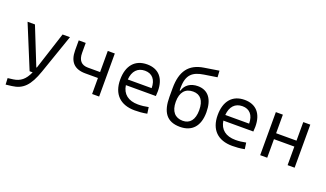

<svg xmlns="http://www.w3.org/2000/svg" viewBox="-86 -1338 3688 2169"><g transform="rotate(20 1758.0 -253.0)"><path d="M40.5 234.4 113.3 225.6C241.2 210 312.5 140.1 377 -45.9L540.5 -517.6H451.7L307.1 -70.3C306.6 -69.3 306.2 -67.9 306.2 -66.9H299.8L119.6 -517.6H30.8L243.7 0H280.3C236.8 97.2 183.6 137.7 101.6 149.4L36.6 157.7Z M843.3 -192.4H995.1V0H1079.6V-517.6H995.1V-263.7H849.6C769.5 -263.7 730 -308.6 730 -398.9V-517.6H646V-398.9C646 -261.2 710.9 -192.4 843.3 -192.4Z M1509.8 9.8C1552.7 9.8 1604 6.8 1657.2 -3.9L1646.5 -79.6C1605 -70.8 1562.5 -65.9 1521.5 -65.9C1405.3 -65.9 1334 -121.6 1319.3 -224.6H1679.7C1681.6 -241.7 1682.6 -261.2 1682.6 -283.2C1682.6 -440.4 1604 -527.3 1466.8 -527.3C1320.8 -527.3 1237.3 -429.7 1237.3 -261.7C1237.3 -87.4 1335.9 9.8 1509.8 9.8ZM1317.9 -292C1325.7 -394 1379.9 -451.7 1467.8 -451.7C1553.7 -451.7 1604.5 -394 1604.5 -292Z M2053.2 9.8C2196.8 9.8 2279.3 -79.6 2279.3 -246.1C2279.3 -406.7 2210 -492.2 2089.8 -492.2C2003.4 -492.2 1939.9 -450.2 1919.4 -376H1910.6V-410.2C1910.6 -568.8 1981.4 -618.2 2106 -637.7L2262.2 -662.1L2257.3 -739.7L2080.1 -711.4C1907.7 -684.1 1827.1 -577.6 1827.1 -373.5V-268.6C1827.1 -90.3 1890.1 9.8 2053.2 9.8ZM2059.1 -65.4C1967.8 -65.4 1913.1 -125 1913.1 -241.2C1913.1 -356.9 1966.8 -416.5 2059.6 -416.5C2146 -416.5 2194.8 -358.4 2194.8 -241.2C2194.8 -125 2144 -65.4 2059.1 -65.4Z M2681.6 9.8C2724.6 9.8 2775.9 6.8 2829.1 -3.9L2818.4 -79.6C2776.9 -70.8 2734.4 -65.9 2693.4 -65.9C2577.1 -65.9 2505.9 -121.6 2491.2 -224.6H2851.6C2853.5 -241.7 2854.5 -261.2 2854.5 -283.2C2854.5 -440.4 2775.9 -527.3 2638.7 -527.3C2492.7 -527.3 2409.2 -429.7 2409.2 -261.7C2409.2 -87.4 2507.8 9.8 2681.6 9.8ZM2489.7 -292C2497.6 -394 2551.8 -451.7 2639.6 -451.7C2725.6 -451.7 2776.4 -394 2776.4 -292Z M3345.2 0H3429.7V-517.6H3345.2V-294.4H3100.1V-517.6H3015.6V0H3100.1V-223.1H3345.2Z"/></g></svg>

Font: Cascadia Code SemiLight
Style: Regular
Weight: 350
Monospace: yes
Designer: Aaron Bell
Foundry: Saja Typeworks
Version: Version 2404.023